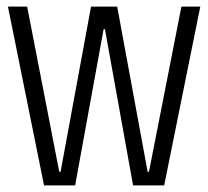

<svg xmlns="http://www.w3.org/2000/svg" viewBox="-20 -560 629 580"><path d="M4 -540H62L159 -41H163L255 -540H334L426 -41H430L528 -540H585L476 0H382L297 -472H293L207 0H113Z"/></svg>

Font: Pathway Extreme Condensed Thin
Style: Regular
Weight: 250
Width: 3
Version: Version 1.001;gftools[0.9.26]